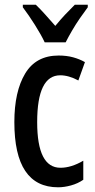

<svg xmlns="http://www.w3.org/2000/svg" viewBox="-20 -786 402 816"><path d="M227 10Q41 10 41 -267Q41 -397 87 -473.5Q133 -550 229 -550Q263 -550 290.5 -542.5Q318 -535 341 -522L313 -444Q272 -466 236 -466Q138 -466 138 -267Q138 -73 237 -73Q283 -73 334 -103V-22Q311 -6 282 2Q253 10 227 10ZM170 -606Q155 -638 128.5 -680Q102 -722 77 -755V-766H132Q150 -749 171.5 -725Q193 -701 215 -676Q239 -705 256.5 -723.5Q274 -742 298 -766H353V-755Q338 -735 320 -709Q302 -683 286 -655.5Q270 -628 259 -606Z"/></svg>

Font: Noto Sans ExtraCondensed Medium
Style: Regular
Weight: 500
Width: 2
Designer: Monotype Design Team
Foundry: Monotype Imaging Inc.
Version: Version 2.013; ttfautohint (v1.8.4.7-5d5b)